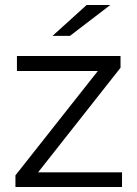

<svg xmlns="http://www.w3.org/2000/svg" viewBox="-20 -751 551 771"><path d="M423 -731H328L191 -607H261ZM133 -59 464 -479V-526H48V-466H373L42 -47V0H470V-59Z"/></svg>

Font: Montserrat Lite
Style: Regular
Weight: 400
Designer: Julieta Ulanovsky
Foundry: Julieta Ulanovsky
Version: Version 7.200;PS 007.200;hotconv 1.0.88;makeotf.lib2.5.64775